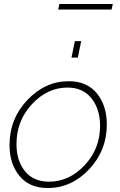

<svg xmlns="http://www.w3.org/2000/svg" viewBox="-20 -937 605 967"><path d="M273 -889 279 -917H548L542 -889ZM340 -647 357 -730H389L372 -647ZM28 -206Q28 -339 118 -433.5Q208 -528 326 -528Q418 -528 468 -466.5Q518 -405 518 -310Q518 -179 429 -84.5Q340 10 221 10Q128 10 78 -51Q28 -112 28 -206ZM484 -304Q484 -387 441 -441.5Q398 -496 320 -496Q219 -496 141 -412.5Q63 -329 63 -211Q63 -128 105.5 -75Q148 -22 227 -22Q328 -22 406 -104.5Q484 -187 484 -304Z"/></svg>

Font: Raleway-v4020 ExtraLight
Style: Italic
Weight: 275
Italic angle: -12°
Designer: Matt McInerney, Pablo Impallari, Rodrigo Fuenzalida
Foundry: Matt McInerney, Pablo Impallari, Rodrigo Fuenzalida
Version: Version 4.020;PS 004.020;hotconv 1.0.88;makeotf.lib2.5.64775